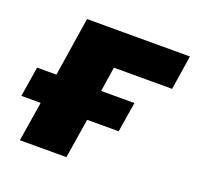

<svg xmlns="http://www.w3.org/2000/svg" viewBox="-103 -608 728 710"><g transform="rotate(20 261.0 -253.0)"><path d="M44 0 69 -156H-7L12 -274H88L124 -506H529L508 -371H279L264 -274H395L376 -156H252L227 0Z"/></g></svg>

Font: Nunito Sans 7pt SemiCondensed Black
Style: Italic
Weight: 900
Width: 4
Italic angle: -9°
Designer: Vernon Adams
Foundry: Vernon Adams
Version: Version 3.101;gftools[0.9.27]